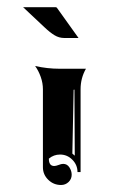

<svg xmlns="http://www.w3.org/2000/svg" viewBox="-20 -665 352 548"><path d="M80.3 -476.6Q115 -468.8 150.1 -468.8H225.3Q210 -442.1 210 -410.2V-173.8H201.2Q201.2 -194.3 186.5 -209.1Q171.9 -223.9 151.4 -223.9Q133.3 -223.9 119.4 -212.2Q119.4 -191.4 134.5 -191.2Q139.6 -191.2 147.3 -194.2Q155 -197.3 160.2 -197.3Q171.6 -197.3 178.1 -187.3Q184.6 -177.2 184.6 -166.3Q184.6 -154.1 175.7 -145.5Q166.7 -137 154.3 -137Q132.8 -137 117.7 -151.9Q102.5 -166.7 102.5 -187.7V-410.2Q102.5 -428 96.3 -445.4Q90.1 -462.9 80.3 -476.6ZM186.5 -226.6 193.4 -220.7 192.4 -409.2 190.2 -408.7ZM45.9 -644.5H138.7Q141.1 -644.5 142.6 -642.6L204.1 -556.6H163.1Q148.4 -556.6 135.5 -564.5Q122.6 -572.3 106.9 -587.2Z"/></svg>

Font: AgreloyInT3
Style: Medium
Weight: 400
Designer: gluk
Foundry: gluk
Version: Version 0.27